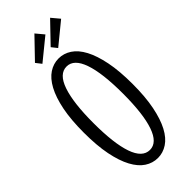

<svg xmlns="http://www.w3.org/2000/svg" viewBox="-277 -896 950 950"><g transform="rotate(-45 197.5 -421.0)"><path d="M368.2 -335Q368.2 -244.6 355 -179Q341.8 -113.3 319.1 -70.6Q296.4 -27.8 265.1 -7.3Q233.9 13.2 198.2 13.2Q161.6 13.2 130.4 -7.3Q99.1 -27.8 76.2 -70.6Q53.2 -113.3 40 -179Q26.9 -244.6 26.9 -335Q26.9 -424.8 40 -490.5Q53.2 -556.2 76.4 -599.1Q99.6 -642.1 130.9 -662.6Q162.1 -683.1 198.2 -683.1Q233.9 -683.1 265.1 -662.6Q296.4 -642.1 319.1 -599.4Q341.8 -556.6 355 -491Q368.2 -425.3 368.2 -335ZM300.8 -335Q300.8 -477.5 274.9 -552.2Q249 -627 198.2 -627Q146 -627 120.1 -551.5Q94.2 -476.1 94.2 -335Q94.2 -192.4 120.1 -117.7Q146 -43 198.2 -43Q249 -43 274.9 -117.7Q300.8 -192.4 300.8 -335ZM236.3 -813 123 -720.7 100.1 -750 201.2 -855ZM346.2 -813 233.4 -720.7 210 -750 311 -855Z"/></g></svg>

Font: Stint Ultra Condensed
Style: Regular
Weight: 400
Width: 1
Designer: Astigmatic (AOETI)
Foundry: Astigmatic (AOETI)
Version: Version 1.000